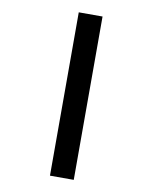

<svg xmlns="http://www.w3.org/2000/svg" viewBox="-98 -933 846 1065"><g transform="rotate(10 325.0 -400.0)"><path d="M258 60V-860H392V60Z"/></g></svg>

Font: Martian Mono SemiCondensed
Style: Bold
Weight: 700
Width: 4
Designer: Roman Shamin
Foundry: Evil Martians
Version: Version 1.000